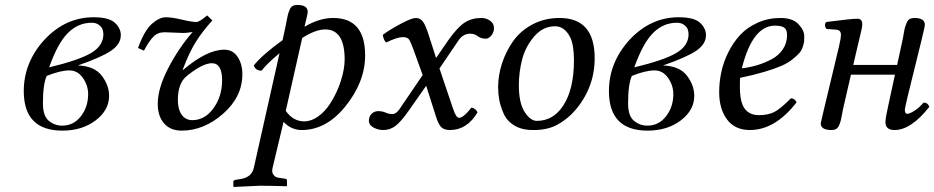

<svg xmlns="http://www.w3.org/2000/svg" viewBox="-20 -511 3742 769"><path d="M333 -133.8Q333 -168.9 312 -199Q291 -229 257.8 -229Q221.7 -229 167 -207Q151.9 -172.9 151.9 -97.2Q151.9 -46.4 175.5 -27.1Q199.2 -7.8 229 -7.8Q274.9 -7.8 304 -45.4Q333 -83 333 -133.8ZM394 -374Q394 -382.8 391.1 -392.3Q388.2 -401.9 376.7 -410.9Q365.2 -419.9 347.2 -419.9Q293 -419.9 252 -378.9Q210.9 -337.9 176.8 -241.2Q296.9 -270 345.5 -299.1Q394 -328.1 394 -374ZM355 -441.9Q416 -441.9 439.9 -419.9Q463.9 -397.9 463.9 -370.1Q463.9 -334 424.3 -307.4Q384.8 -280.8 292 -249Q358.9 -246.1 387.9 -207.5Q417 -168.9 417 -127Q417 -69.8 363 -28.8Q309.1 12.2 230 12.2Q75.2 12.2 75.2 -146Q75.2 -261.2 158.2 -352.1Q242.2 -441.9 355 -441.9Z M750.5 -29.8Q800.3 -29.8 835 -77.4Q869.6 -125 869.6 -189.9Q869.6 -257.8 828.6 -257.8Q791.5 -257.8 728.5 -207Q692.4 -178.2 692.4 -110.8Q692.4 -73.7 707.5 -51.8Q722.7 -29.8 750.5 -29.8ZM950.7 -213.9Q950.7 -123 873.5 -55.4Q796.4 12.2 707.5 12.2Q662.6 12.2 637.2 -16.8Q611.8 -45.9 611.8 -95.2Q611.8 -157.2 653.8 -238Q695.8 -318.8 751.5 -382.8Q727.5 -378.9 712.4 -378.9Q702.6 -378.9 677.7 -380.4Q652.8 -381.8 638.7 -381.8Q611.8 -381.8 594.2 -364Q576.7 -346.2 556.6 -308.1L532.7 -318.8Q558.6 -389.6 588.6 -415.8Q618.7 -441.9 643.6 -441.9Q668.5 -441.9 708.5 -432.4Q748.5 -422.9 766.6 -422.9Q778.8 -422.9 809.6 -449.2L830.6 -429.2Q790.5 -385.3 764.2 -343Q737.8 -300.8 711.4 -231H713.4Q808.6 -312 878.4 -312Q912.6 -312 931.6 -283.4Q950.7 -254.9 950.7 -213.9Z M1199.7 -403.8Q1258.8 -439 1314.5 -439Q1442.4 -439 1442.4 -289.1Q1442.4 -182.1 1361.8 -83Q1285.6 9.8 1188.5 9.8Q1146.5 9.8 1115.7 -22.9L1071.8 161.1Q1067.9 177.2 1073.7 186.5Q1079.6 195.8 1086.7 198.5Q1093.8 201.2 1104.5 202.1L1123.5 205.1Q1129.4 206.1 1129.4 212.9V232.9L1127.4 234.9Q1059.6 232.9 1020.5 232.9L916.5 237.8L914.6 235.8V216.8Q914.6 210.9 924.8 209L943.4 206.1Q988.3 199.2 996.6 161.1L1099.6 -297.9Q1049.8 -256.8 1027.8 -228Q1002.9 -228 996.6 -249Q1030.8 -292 1111.8 -350.1L1124.5 -409.2Q1125.5 -415 1128.7 -431.6Q1131.8 -448.2 1133.8 -455.1Q1135.7 -461.9 1140.1 -472.4Q1144.5 -482.9 1152.1 -487.1Q1159.7 -491.2 1170.4 -491.2Q1212.4 -491.2 1212.4 -463.9Q1212.4 -459 1210 -448Q1207.5 -437 1204.1 -423.3Q1200.7 -409.7 1199.7 -403.8ZM1360.4 -272.9Q1360.4 -393.1 1282.7 -393.1Q1243.7 -393.1 1190.4 -358.9L1124.5 -66.9Q1154.3 -24.9 1198.7 -24.9Q1226.6 -24.9 1254.4 -44.7Q1282.2 -64.5 1302.7 -96.7Q1330.1 -139.2 1345.2 -187Q1360.4 -234.9 1360.4 -272.9Z M1637.2 -309.1Q1626 -340.3 1619.6 -351.1Q1612.8 -362.8 1591.8 -362.3Q1571.8 -362.3 1526.4 -340.8Q1516.1 -350.6 1513.2 -371.6Q1542.5 -393.1 1585.7 -416Q1628.9 -439 1645.5 -439Q1663.6 -439 1674.6 -423.6Q1685.5 -408.2 1698.2 -367.2L1726.6 -278.8L1776.4 -351.1Q1812.5 -401.9 1840.8 -420.4Q1869.1 -439 1908.2 -439Q1927.2 -439 1942.9 -428Q1958.5 -417 1958.5 -398.9Q1958.5 -381.8 1948 -368.9Q1937.5 -356 1926.3 -356Q1906.2 -356 1893.3 -366Q1880.4 -376 1863.3 -376Q1834.5 -376 1816.4 -349.1L1740.2 -236.8L1794.4 -76.2Q1806.6 -39.1 1818.4 -39.1Q1836.4 -39.1 1868.2 -80.1Q1885.3 -77.1 1892.6 -61Q1850.6 9.8 1782.2 9.8Q1758.3 9.8 1746.8 -2.2Q1735.4 -14.2 1725.6 -45.9L1687 -167.5L1617.2 -67.9Q1585 -22 1563.2 -6.1Q1541.5 9.8 1515.1 9.8Q1495.1 9.8 1476.3 0Q1457.5 -9.8 1457.5 -27.8Q1457.5 -43.9 1468 -54.9Q1478.5 -65.9 1495.6 -65.9Q1510.7 -65.9 1524.4 -60.1Q1536.6 -54.2 1551.5 -54.2Q1566.4 -54.2 1579.6 -73.2L1672.9 -210.4Z M2058.1 -169.9Q2058.1 -99.1 2081.1 -63Q2104 -26.9 2129.9 -26.9Q2195.8 -26.9 2235.8 -87.9Q2278.8 -153.8 2278.8 -270Q2278.8 -331.1 2263.7 -361.8Q2241.2 -405.8 2203.1 -405.8Q2154.3 -405.8 2119.1 -364.5Q2084 -323.2 2071 -272Q2058.1 -220.7 2058.1 -169.9ZM1975.1 -162.1Q1975.1 -209 1990.5 -256.6Q2005.9 -304.2 2034.9 -345.7Q2064 -387.2 2112.5 -413.1Q2161.1 -439 2221.2 -439Q2362.3 -439 2361.8 -276.9Q2361.8 -189.9 2317.9 -116.5Q2273.9 -43 2207 -8.8Q2168.9 10.3 2114.7 9.8Q2069.8 9.8 2039.8 -8.5Q2009.8 -26.9 1996.8 -56.9Q1983.9 -86.9 1979.5 -111.6Q1975.1 -136.2 1975.1 -162.1Z M2676.8 -133.8Q2676.8 -168.9 2655.8 -199Q2634.8 -229 2601.6 -229Q2565.4 -229 2510.7 -207Q2495.6 -172.9 2495.6 -97.2Q2495.6 -46.4 2519.3 -27.1Q2543 -7.8 2572.8 -7.8Q2618.7 -7.8 2647.7 -45.4Q2676.8 -83 2676.8 -133.8ZM2737.8 -374Q2737.8 -382.8 2734.9 -392.3Q2731.9 -401.9 2720.5 -410.9Q2709 -419.9 2690.9 -419.9Q2636.7 -419.9 2595.7 -378.9Q2554.7 -337.9 2520.5 -241.2Q2640.6 -270 2689.2 -299.1Q2737.8 -328.1 2737.8 -374ZM2698.7 -441.9Q2759.8 -441.9 2783.7 -419.9Q2807.6 -397.9 2807.6 -370.1Q2807.6 -334 2768.1 -307.4Q2728.5 -280.8 2635.7 -249Q2702.6 -246.1 2731.7 -207.5Q2760.7 -168.9 2760.7 -127Q2760.7 -69.8 2706.8 -28.8Q2652.8 12.2 2573.7 12.2Q2418.9 12.2 2418.9 -146Q2418.9 -261.2 2502 -352.1Q2585.9 -441.9 2698.7 -441.9Z M3132.3 -370.1Q3132.3 -392.1 3121.3 -400.1Q3110.4 -408.2 3083.5 -408.2Q2994.1 -408.2 2951.2 -237.3Q2983.4 -241.2 3012.2 -249.8Q3041 -258.3 3069.6 -273.2Q3098.1 -288.1 3115.2 -313.2Q3132.3 -338.4 3132.3 -370.1ZM2944.3 -199.2Q2943.4 -191.4 2943.4 -165Q2943.4 -101.1 2962.9 -75.4Q2982.4 -49.8 3019.3 -49.8Q3056.2 -49.8 3081.3 -62.5Q3106.4 -75.2 3147.5 -117.2Q3163.6 -117.2 3170.4 -101.1Q3084.5 9.8 2983.4 9.8Q2923.3 9.8 2891.8 -32.7Q2860.4 -75.2 2860.4 -142.1Q2860.4 -181.2 2868.9 -221.7Q2877.4 -262.2 2897 -301.5Q2916.5 -340.8 2944.3 -370.8Q2972.2 -400.9 3014.2 -419.9Q3056.2 -439 3106.4 -439Q3154.3 -439 3177.7 -414.6Q3201.2 -390.1 3201.2 -365.2Q3201.2 -352.1 3200.7 -345.9Q3200.2 -339.8 3195.8 -325Q3191.4 -310.1 3182.4 -299.6Q3173.3 -289.1 3154.8 -273.9Q3136.2 -258.8 3109.9 -247.3Q3083.5 -235.8 3041 -223.1Q2998.5 -210.4 2944.3 -199.2Z M3279.8 -71.8 3339.4 -320.8Q3348.1 -356.9 3348.1 -372.1Q3348.1 -390.1 3330.1 -392.1L3290 -395Q3278.8 -411.1 3289.1 -422.9Q3391.1 -436 3413.1 -436Q3433.6 -436 3433.6 -415Q3433.6 -407.2 3430.9 -393.6Q3428.2 -379.9 3422.1 -356Q3416 -332 3413.6 -320.3L3397.5 -251H3573.2L3596.2 -356.9Q3597.2 -362.8 3600.1 -379.4Q3603 -396 3605.2 -403.1Q3607.4 -410.2 3611.8 -420.7Q3616.2 -431.2 3623.8 -435.1Q3631.3 -439 3642.1 -439Q3684.1 -439 3684.1 -412.1Q3684.1 -407.2 3681.6 -396Q3679.2 -384.8 3675.8 -371.3Q3672.4 -357.9 3671.4 -352.1L3615.2 -124Q3604 -76.2 3604 -71.8Q3604 -54.7 3614.3 -55.2Q3623 -55.2 3642.1 -67.1Q3661.1 -79.1 3679.2 -100.1Q3696.3 -100.1 3702.1 -83Q3628.9 9.8 3563 9.8Q3525.9 9.8 3526.4 -22.9Q3526.4 -40 3543.5 -115.2L3564.5 -211.9H3388.2L3356 -71.8Q3354.5 -64.5 3351.8 -49.3Q3349.1 -34.2 3346.9 -26.1Q3344.7 -18.1 3340.3 -8.3Q3335.9 1.5 3328.6 5.6Q3321.3 9.8 3310.1 9.8Q3267.1 9.8 3267.1 -17.1Q3267.1 -19 3279.8 -71.8Z"/></svg>

Font: Linux Libertine
Style: Italic
Weight: 400
Italic angle: -12°
Designer: Philipp H. Poll
Foundry: Philipp H. Poll
Version: Version 5.1.6 ; ttfautohint (v0.9)